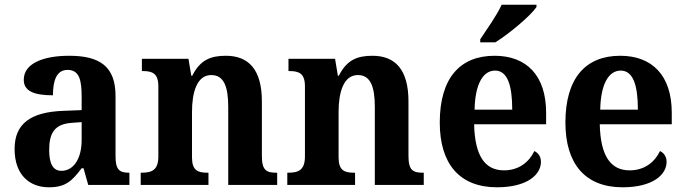

<svg xmlns="http://www.w3.org/2000/svg" viewBox="-20 -786 2914 816"><path d="M188 10C259 10 286 -17 327 -71H335L355 0H530V-52H527C485 -52 471 -68 471 -123V-378C471 -503 405 -549 274 -549C167 -549 81 -518 81 -447C81 -400 122 -381 205 -381C205 -445 221 -489 267 -489C318 -489 327 -444 327 -374V-318L250 -315C111 -310 42 -261 42 -153C42 -42 106 10 188 10ZM241 -60C205 -60 189 -91 189 -148C189 -221 212 -259 286 -264L327 -267V-191C327 -112 293 -60 241 -60Z M578 0H866V-52H862C821 -52 796 -61 796 -117V-310C796 -392 816 -467 878 -467C932 -467 950 -417 950 -331V0H1158V-52H1155C1113 -52 1093 -61 1093 -123V-355C1093 -490 1037 -549 940 -549C876 -549 831 -532 797 -464H793L781 -536H583V-484H586C627 -484 653 -475 653 -419V-121C653 -61 623 -52 581 -52H578Z M1201 0H1489V-52H1485C1444 -52 1419 -61 1419 -117V-310C1419 -392 1439 -467 1501 -467C1555 -467 1573 -417 1573 -331V0H1781V-52H1778C1736 -52 1716 -61 1716 -123V-355C1716 -490 1660 -549 1563 -549C1499 -549 1454 -532 1420 -464H1416L1404 -536H1206V-484H1209C1250 -484 1276 -475 1276 -419V-121C1276 -61 1246 -52 1204 -52H1201Z M2021 -619V-606H2085C2145 -643 2237 -721 2260 -756V-766H2112C2092 -721 2048 -660 2021 -619ZM2092 10C2221 10 2279 -44 2279 -98C2279 -120 2268 -136 2251 -144C2229 -98 2186 -62 2122 -62C2042 -62 1998 -122 1995 -258H2301V-307C2301 -466 2217 -549 2082 -549C1934 -549 1849 -453 1849 -265C1849 -91 1932 10 2092 10ZM2157 -320H1997C1999 -427 2032 -486 2084 -486C2137 -486 2157 -423 2157 -320Z M2626 10C2755 10 2813 -44 2813 -98C2813 -120 2802 -136 2785 -144C2763 -98 2720 -62 2656 -62C2576 -62 2532 -122 2529 -258H2835V-307C2835 -466 2751 -549 2616 -549C2468 -549 2383 -453 2383 -265C2383 -91 2466 10 2626 10ZM2691 -320H2531C2533 -427 2566 -486 2618 -486C2671 -486 2691 -423 2691 -320Z"/></svg>

Font: Noto Serif Tamil SemiCondensed
Style: Bold
Weight: 700
Width: 4
Designer: Indian Type Foundry, Tom Grace, and the Monotype Design Team
Foundry: Monotype Imaging Inc.
Version: Version 2.004